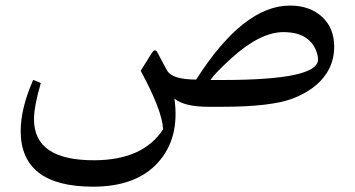

<svg xmlns="http://www.w3.org/2000/svg" viewBox="-20 -391 1301 703"><path d="M744.1 0Q655.3 0 618.7 -29.8Q639.2 115.7 557.6 205.1Q478 292.5 320.8 292.5Q56.2 292.5 55.7 88.9Q55.7 5.4 101.6 -98.6L129.4 -86.9Q105 -2.9 104.5 43.9Q103 196.8 326.2 195.8Q504.4 194.8 577.1 82.5Q574.2 13.7 495.1 -131.8L536.1 -197.3Q547.9 -215.8 557.1 -197.8Q582 -149.4 592.8 -131.3Q611.3 -100.1 698.2 -99.6Q871.1 -370.6 1041.5 -370.6Q1115.7 -370.6 1161.1 -327.6Q1203.6 -287.1 1203.6 -219.7Q1203.6 -166.5 1176.3 -123.5Q1138.7 -64.5 1053.2 -30.8Q974.1 0 792 0ZM750.5 -98.1H795.4Q1144.5 -98.1 1144.5 -172.9Q1144.5 -186 1138.2 -203.6Q1111.3 -273.4 1017.6 -273.4Q932.6 -273.4 827.1 -177.7Q767.1 -123 750.5 -98.1ZM320.8 292.5Z"/></svg>

Font: Parastoo WOL
Style: WOL
Weight: 400
Foundry: Saber Rastikerdar (saber.rastikerdar@gmail.com)
Version: Version 1.0.0-alpha5